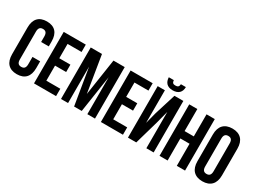

<svg xmlns="http://www.w3.org/2000/svg" viewBox="-48 -1554 3011 2260"><g transform="rotate(30 1457.5 -424.0)"><path d="M255 -261V-161C255 -110 233 -93 198 -93C163 -93 141 -110 141 -161V-539C141 -590 163 -608 198 -608C233 -608 255 -590 255 -539V-464H359V-532C359 -645 303 -708 195 -708C87 -708 31 -645 31 -532V-168C31 -55 87 8 195 8C303 8 359 -55 359 -168V-261Z M536 -600H726V-700H426V0H726V-100H536V-305H687V-405H536Z M946 -700H793V0H889V-495L971 0H1075L1151 -502V0H1255V-700H1102L1027 -203Z M1445 -600H1635V-700H1335V0H1635V-100H1445V-305H1596V-405H1445Z M1908 -321 1953 -493V0H2052V-700H1931L1841 -411L1801 -257V-700H1703V0H1816ZM1929 -856C1926 -819 1910 -810 1879 -810C1850 -810 1835 -819 1832 -856H1764C1767 -788 1802 -745 1879 -745C1958 -745 1996 -788 1996 -856Z M2242 -300H2367V0H2479V-700H2367V-400H2242V-700H2132V0H2242Z M2660 -539C2660 -590 2682 -608 2717 -608C2752 -608 2774 -590 2774 -539V-161C2774 -110 2752 -92 2717 -92C2682 -92 2660 -110 2660 -161ZM2550 -168C2550 -55 2609 8 2717 8C2825 8 2884 -55 2884 -168V-532C2884 -645 2825 -708 2717 -708C2609 -708 2550 -645 2550 -532Z"/></g></svg>

Font: Bebas Neue
Style: Bold
Weight: 700
Designer: Ryoichi Tsunekawa
Foundry: Ryoichi Tsunekawa
Version: Version 1.300